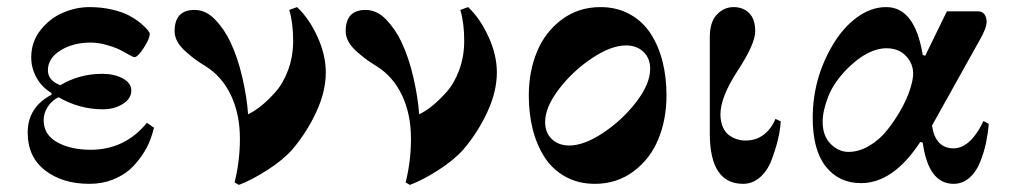

<svg xmlns="http://www.w3.org/2000/svg" viewBox="-20 -506 2850 541"><path d="M58 -132Q58 -204 125 -239V-244Q98 -260 83 -287Q68 -314 68 -344Q68 -388 94 -421Q120 -454 157 -470Q194 -486 232 -486Q266 -486 296 -479Q326 -472 345 -461.5Q364 -451 377 -440Q390 -429 396 -421.5Q402 -414 402 -411Q402 -397 385 -371Q368 -345 359 -345Q355 -345 343 -352Q324 -363 312 -368.5Q300 -374 278 -380Q256 -386 235 -386Q186 -386 150.5 -364Q115 -342 115 -308Q115 -279 150 -266Q204 -298 268 -298Q302 -298 326 -285Q350 -272 350 -251Q350 -228 326 -213Q302 -198 270 -198Q204 -198 145 -232Q126 -223 114.5 -205Q103 -187 103 -168Q103 -126 141.5 -105Q180 -84 235 -84Q332 -84 394 -160L414 -146Q410 -130 403 -111Q396 -92 381 -69.5Q366 -47 347 -29.5Q328 -12 298 0Q268 12 232 12Q156 12 107 -26Q58 -64 58 -132Z M472 -418Q472 -478 528 -478Q560 -478 586 -451Q612 -424 629 -388Q650 -344 663 -287Q676 -230 679 -184Q696 -192 715 -207Q734 -222 756 -246.5Q778 -271 792 -309Q806 -347 806 -391Q806 -442 795 -478L817 -486Q851 -454 874.5 -402.5Q898 -351 898 -302Q898 -248 871 -190Q844 -132 803 -84Q776 -54 732 -26Q688 2 653 15L641 8Q656 -52 656 -115Q656 -184 631 -237Q606 -290 560 -319Q542 -330 531 -338Q520 -346 504 -360Q488 -374 480 -388.5Q472 -403 472 -418Z M954 -418Q954 -478 1010 -478Q1042 -478 1068 -451Q1094 -424 1111 -388Q1132 -344 1145 -287Q1158 -230 1161 -184Q1178 -192 1197 -207Q1216 -222 1238 -246.5Q1260 -271 1274 -309Q1288 -347 1288 -391Q1288 -442 1277 -478L1299 -486Q1333 -454 1356.5 -402.5Q1380 -351 1380 -302Q1380 -248 1353 -190Q1326 -132 1285 -84Q1258 -54 1214 -26Q1170 2 1135 15L1123 8Q1138 -52 1138 -115Q1138 -184 1113 -237Q1088 -290 1042 -319Q1024 -330 1013 -338Q1002 -346 986 -360Q970 -374 962 -388.5Q954 -403 954 -418Z M1516 -162Q1516 -132 1535 -114Q1554 -96 1584 -96Q1626 -96 1680 -132Q1734 -168 1773 -219Q1812 -270 1812 -312Q1812 -342 1793 -360Q1774 -378 1744 -378Q1702 -378 1648 -342Q1594 -306 1555 -255Q1516 -204 1516 -162ZM1470 -237Q1470 -304 1493 -360Q1516 -416 1563 -451Q1610 -486 1672 -486Q1718 -486 1754.5 -466Q1791 -446 1813.5 -411Q1836 -376 1847 -332Q1858 -288 1858 -237Q1858 -170 1835 -114Q1812 -58 1765 -23Q1718 12 1656 12Q1610 12 1573.5 -8Q1537 -28 1514.5 -63Q1492 -98 1481 -142Q1470 -186 1470 -237Z M1980 -130V-401Q1980 -444 2000 -465Q2020 -486 2047 -486Q2074 -486 2091 -469Q2108 -452 2108 -418Q2108 -382 2058 -306Q2010 -232 2010 -184Q2010 -163 2017 -147.5Q2024 -132 2035 -124.5Q2046 -117 2057 -113.5Q2068 -110 2081 -110Q2111 -110 2132.5 -127Q2154 -144 2165 -171L2180 -164Q2178 -137 2171.5 -110.5Q2165 -84 2153.5 -54Q2142 -24 2121 -6Q2100 12 2074 12Q1980 12 1980 -130Z M2270 -174Q2270 -283 2325 -377Q2354 -427 2394 -456.5Q2434 -486 2477 -486Q2558 -486 2580 -351L2587 -349L2648 -474H2736Q2748 -474 2754 -465.5Q2760 -457 2760 -445Q2760 -427 2741 -394L2606 -152Q2616 -88 2667 -88Q2682 -88 2696 -96Q2710 -104 2721 -117Q2732 -130 2739 -142Q2746 -154 2751 -165L2766 -157Q2764 -131 2758.5 -104.5Q2753 -78 2742 -50Q2731 -22 2711.5 -5Q2692 12 2667 12Q2596 12 2580 -104L2573 -106Q2497 10 2406 10Q2344 10 2307 -36.5Q2270 -83 2270 -174ZM2298 -163Q2298 -123 2320.5 -100.5Q2343 -78 2371 -78Q2400 -78 2429 -95Q2458 -112 2479.5 -139Q2501 -166 2518 -196Q2535 -226 2544 -253.5Q2553 -281 2553 -299Q2553 -327 2532.5 -348.5Q2512 -370 2478 -370Q2426 -370 2369 -314Q2330 -275 2314 -234.5Q2298 -194 2298 -163Z"/></svg>

Font: Old Standard TT
Style: Bold
Weight: 700
Designer: Alexey Kryukov <alexios@thessalonica.org.ru>
Version: Version 2.2